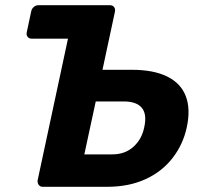

<svg xmlns="http://www.w3.org/2000/svg" viewBox="-20 -720 800 740"><path d="M145 0Q135 0 129.5 -7Q124 -14 125 -25L242 -571H102Q92 -571 86.5 -578Q81 -585 83 -595L100 -675Q102 -686 110 -693Q118 -700 129 -700H403Q414 -700 419.5 -693Q425 -686 423 -675L375 -451H488Q572 -451 624.5 -425Q677 -399 696 -349.5Q715 -300 700 -230Q686 -164 645.5 -111.5Q605 -59 541 -29.5Q477 0 392 0ZM305 -125H413Q462 -125 494.5 -154.5Q527 -184 536 -230Q547 -280 526.5 -304.5Q506 -329 457 -329H349Z"/></svg>

Font: Rubik SemiBold
Style: Italic
Weight: 600
Italic angle: -12°
Designer: Hubert and Fischer
Foundry: Hubert and Fischer
Version: Version 2.300;gftools[0.9.30]